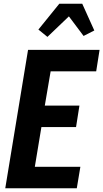

<svg xmlns="http://www.w3.org/2000/svg" viewBox="-20 -1000 549 1020"><path d="M8 0 129 -735H509L491 -621H249L218 -439H402L384 -325H200L165 -114H407L388 0ZM232 -804 184 -843 295 -980H417L481 -838L424 -809L346 -913Z"/></svg>

Font: Iosevka Curly Heavy
Style: Italic
Weight: 900
Italic angle: -9°
Monospace: yes
Designer: Belleve Invis
Foundry: Belleve Invis
Version: Version 22.1.2; ttfautohint (v1.8.4)